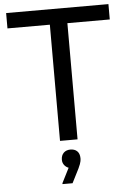

<svg xmlns="http://www.w3.org/2000/svg" viewBox="-62 -765 708 1047"><g transform="rotate(-5 292.0 -242.0)"><path d="M12 -720V-636H244V0H340V-636H572V-720ZM278 150 237 231V236H292L331 159C336 147 347 128 347 104C347 68 325 52 296 52C266 52 245 71 245 104C245 130 264 145 278 150Z"/></g></svg>

Font: Kufam Arabic Latin Roman Normal
Style: Regular
Weight: 400
Designer: Wael Morcos & Artur Schmal
Version: Version 1.200;PS 001.200;hotconv 1.0.88;makeotf.lib2.5.64775